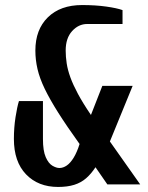

<svg xmlns="http://www.w3.org/2000/svg" viewBox="-20 -730 585 760"><path d="M210 10Q131 10 83 -40Q35 -90 35 -180Q35 -225 41.5 -266.5Q48 -308 55 -330H150V-180Q150 -133 161 -108Q172 -83 187.5 -74Q203 -65 215 -65Q230 -65 244.5 -75Q259 -85 272 -106.5Q285 -128 295 -160Q244 -231 210.5 -284Q177 -337 157 -378.5Q137 -420 128.5 -456.5Q120 -493 120 -530Q120 -613 169.5 -661.5Q219 -710 305 -710Q358 -710 400.5 -704Q443 -698 465 -690V-635H325Q291 -635 265.5 -607Q240 -579 240 -530Q240 -505 244 -479Q248 -453 258.5 -424Q269 -395 288.5 -358.5Q308 -322 340 -275L385 -390H505L415 -170L535 0H405L358 -68Q341 -42 321 -24.5Q301 -7 274 1.5Q247 10 210 10Z"/></svg>

Font: Cuprum
Style: Regular
Weight: 400
Designer: Jovanny Lemonad
Foundry: Jovanny Lemonad
Version: Version 3.000